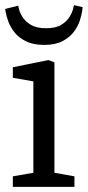

<svg xmlns="http://www.w3.org/2000/svg" viewBox="-22 -728 342 748"><path d="M28 -41 108 -55V-411L28 -425V-466L167 -494L190 -485V-55L268 -41V0H28ZM49 -706Q49 -706 52 -692.5Q55 -679 65.5 -662Q76 -645 98 -631.5Q120 -618 158 -618Q195 -618 217 -631.5Q239 -645 249.5 -663Q260 -681 263 -694.5Q266 -708 266 -708L300 -700Q300 -700 298 -685Q296 -670 289 -648Q282 -626 266 -604.5Q250 -583 222 -568Q194 -553 151 -553Q108 -553 79.5 -567Q51 -581 34.5 -602Q18 -623 10.5 -644Q3 -665 0.5 -679Q-2 -693 -2 -693Z"/></svg>

Font: Faustina VF Beta
Style: Regular
Weight: 400
Designer: Alfonso Garcia
Foundry: Omnibus-Type
Version: Version 1.006